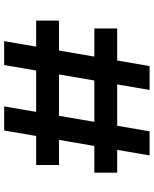

<svg xmlns="http://www.w3.org/2000/svg" viewBox="72 -812 740 924"><g transform="rotate(90 442.0 -350.0)"><path d="M492 0 612 -700H728L608 0ZM79 -154V-264H774V-154ZM178 0 298 -700H413L293 0ZM117 -434V-544H811V-434Z"/></g></svg>

Font: Lexend Peta Medium
Style: Regular
Weight: 500
Designer: Bonnie Shaver-Troup, Thomas Jockin
Foundry: Lexend
Version: Version 1.007